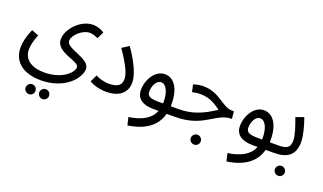

<svg xmlns="http://www.w3.org/2000/svg" viewBox="-78 -1022 2987 1778"><g transform="rotate(20 1415.0 -133.5)"><path d="M37 -111C37 39 155 112 315 112C548 112 675 -35 675 -129C675 -233 439 -245 439 -321C439 -380 523 -457 596 -457C626 -457 654 -445 677 -434L710 -502C692 -516 648 -537 597 -537C479 -537 361 -413 361 -309C361 -179 591 -177 591 -115C591 -64 497 33 319 33C200 33 116 -19 116 -120C116 -162 129 -211 152 -270L84 -298C48 -218 37 -156 37 -111ZM391 270C418 270 439 248 439 222C439 195 418 173 391 173C364 173 342 195 342 222C342 248 364 270 391 270ZM257 270C284 270 305 248 305 222C305 195 284 173 257 173C230 173 208 195 208 222C208 248 230 270 257 270Z M755 -38C794 -11 858 5 921 5C1067 5 1121 -74 1121 -156C1121 -222 1083 -325 983 -469L915 -425C1030 -261 1042 -197 1042 -161C1042 -104 1006 -74 920 -74C867 -74 820 -90 788 -107Z M1214 230C1383 206 1486 129 1519 5H1602C1631 5 1652 -12 1652 -37C1652 -60 1638 -74 1612 -74H1531C1531 -78 1531 -82 1531 -86C1533 -245 1472 -335 1380 -335C1286 -335 1219 -227 1219 -121C1219 -35 1287 5 1385 5H1439C1406 89 1325 134 1196 154ZM1413 -74C1337 -74 1297 -85 1297 -134C1297 -196 1330 -253 1372 -253C1422 -253 1455 -184 1455 -89C1455 -84 1454 -79 1454 -74Z M1602 5C1884 5 1943 -157 2103 -158L2096 -230H2078C1978 -230 1917 -352 1753 -352C1722 -352 1687 -346 1655 -335L1671 -264C1702 -271 1720 -274 1753 -274C1837 -274 1898 -240 1957 -194C1846 -121 1745 -74 1611 -74ZM1855 186C1881 186 1903 164 1903 138C1903 111 1881 89 1855 89C1827 89 1805 111 1805 138C1805 164 1827 186 1855 186Z M2190 230C2359 206 2462 129 2495 5H2578C2607 5 2628 -12 2628 -37C2628 -60 2614 -74 2588 -74H2507C2507 -78 2507 -82 2507 -86C2509 -245 2448 -335 2356 -335C2262 -335 2195 -227 2195 -121C2195 -35 2263 5 2361 5H2415C2382 89 2301 134 2172 154ZM2389 -74C2313 -74 2273 -85 2273 -134C2273 -196 2306 -253 2348 -253C2398 -253 2431 -184 2431 -89C2431 -84 2430 -79 2430 -74Z M2578 5C2709 5 2779 -49 2779 -174C2779 -239 2751 -338 2727 -403L2649 -374C2678 -298 2706 -213 2706 -163C2706 -89 2667 -74 2588 -74ZM2685 191C2711 191 2733 169 2733 143C2733 116 2711 94 2685 94C2657 94 2636 116 2636 143C2636 169 2657 191 2685 191Z"/></g></svg>

Font: Noto Sans Arabic UI SmCn
Style: Regular
Weight: 400
Width: 4
Designer: Monotype Design Team, Nadine Chahine and Nizar Qandah
Foundry: Monotype Imaging Inc.
Version: Version 2.010